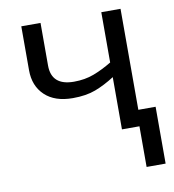

<svg xmlns="http://www.w3.org/2000/svg" viewBox="-81 -608 783 865"><g transform="rotate(-10 310.5 -175.0)"><path d="M528 -536V-74H607V186H520V0H440V-239Q395 -210 351.5 -193.5Q308 -177 247 -177Q165 -177 119.5 -220Q74 -263 74 -335V-536H162V-341Q162 -249 265 -249Q315 -249 356 -264.5Q397 -280 440 -306V-536Z"/></g></svg>

Font: Go Noto Current
Style: Regular
Weight: 400
Designer: Monotype Design Team
Foundry: Monotype Imaging Inc.
Version: Version 2.007; ttfautohint (v1.8) -l 8 -r 50 -G 200 -x 14 -D